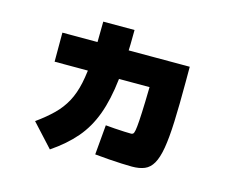

<svg xmlns="http://www.w3.org/2000/svg" viewBox="-100 -790 1199 996"><g transform="rotate(15 500.0 -292.0)"><path d="M676 40Q652 40 620.5 38.5Q589 37 552 34.5Q515 32 476 28L490 -132Q510 -130 538 -128Q566 -126 591.5 -125Q617 -124 628 -124Q634 -124 638.5 -128Q643 -132 646 -148Q649 -164 651.5 -201Q654 -238 656 -303.5Q658 -369 660 -472L759 -382H148V-538H832V-456Q832 -330 828.5 -242.5Q825 -155 815.5 -99.5Q806 -44 788.5 -13.5Q771 17 743.5 28.5Q716 40 676 40ZM130 -58Q183 -96 219.5 -132Q256 -168 279.5 -211.5Q303 -255 315.5 -313.5Q328 -372 333 -453.5Q338 -535 338 -648H506Q506 -491 493.5 -379.5Q481 -268 451.5 -188Q422 -108 371 -48.5Q320 11 242 64Z"/></g></svg>

Font: M PLUS 2 Black
Style: Regular
Weight: 900
Designer: Coji Morishita
Foundry: UNDERFOREST DESIGN
Version: Version 1.001